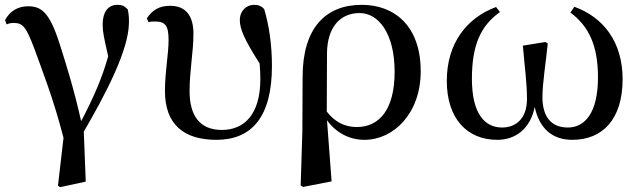

<svg xmlns="http://www.w3.org/2000/svg" viewBox="-20 -563 2652 795"><path d="M220 206 229 212 335 189 327 -18C417 -173 514 -356 514 -471C514 -492 513 -506 509 -524C497 -537 487 -543 466 -543C428 -543 405 -514 405 -461C405 -431 411 -404 428 -330C402 -237 367 -159 316 -61C287 -192 252 -303 227 -381C185 -514 150 -537 96 -537C54 -537 21 -517 1 -480L7 -462C17 -466 26 -468 35 -468C74 -468 87 -455 122 -362C153 -276 202 -153 243 8Z M876 16C1021 16 1106 -77 1106 -290C1106 -378 1094 -458 1074 -525C1064 -537 1051 -543 1032 -543C1000 -543 973 -518 973 -480C973 -443 992 -399 1055 -300C1057 -278 1058 -256 1058 -236C1058 -90 992 -25 899 -25C806 -25 765 -85 765 -186C765 -273 781 -347 781 -423C781 -496 751 -539 684 -539C641 -539 611 -522 588 -487L595 -471C603 -474 612 -474 622 -474C665 -474 678 -456 678 -397C678 -338 663 -267 663 -186C663 -47 742 16 876 16Z M1225 205 1235 211 1353 188 1334 -65C1370 -15 1425 16 1489 16C1609 16 1722 -92 1722 -268C1722 -456 1613 -543 1478 -543C1328 -543 1233 -447 1233 -244L1232 -21ZM1333 -101 1334 -343C1335 -447 1386 -509 1469 -509C1547 -509 1614 -425 1614 -266C1614 -111 1552 -37 1457 -37C1404 -37 1364 -61 1333 -101Z M2039 16C2115 16 2176 -30 2194 -120C2214 -29 2268 16 2350 16C2474 16 2558 -68 2558 -235C2558 -388 2480 -491 2358 -535L2342 -511C2420 -453 2456 -371 2456 -243C2456 -96 2402 -35 2331 -35C2263 -35 2226 -79 2226 -161C2226 -219 2241 -310 2248 -383L2238 -389L2145 -374C2152 -289 2162 -222 2162 -153C2162 -73 2117 -35 2059 -35C1987 -35 1934 -92 1934 -237C1934 -377 1971 -457 2050 -513L2034 -534C1915 -490 1830 -386 1830 -228C1830 -71 1915 16 2039 16Z"/></svg>

Font: GenKiMin2 TW SB
Style: Regular
Weight: 600
Version: Version 2.100;PS 2.1;hotconv 16.6.51;makeotf.lib2.5.65220 DE